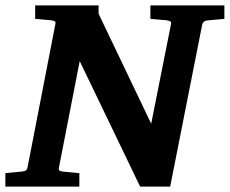

<svg xmlns="http://www.w3.org/2000/svg" viewBox="-34 -691 851 711"><path d="M731.9 -615.2Q717.8 -612.8 714.8 -600.1L596.2 0H484.9L261.2 -464.8L184.1 -69.8Q182.6 -61 187 -58.6Q191.4 -56.2 202.1 -55.2Q210.9 -54.7 220.2 -53.7Q228.5 -52.7 238.5 -51.8Q248.5 -50.8 259.8 -49.8V0H-14.2V-49.8Q-3.4 -50.8 6.6 -51.8Q16.6 -52.7 24.9 -53.7Q34.2 -54.7 43 -55.2Q53.7 -56.2 59.6 -58.6Q65.4 -61 67.9 -70.8L170.9 -601.1Q173.3 -609.9 168 -612.5Q162.6 -615.2 152.8 -616.2Q144 -616.7 134.8 -617.7Q126.5 -618.7 116.5 -619.4Q106.4 -620.1 96.2 -621.1V-670.9H331.1V-640.1L525.9 -232.9L599.1 -601.1Q601.6 -609.9 595.2 -612.5Q588.9 -615.2 580.1 -616.2Q570.8 -616.7 561.5 -617.7Q553.2 -618.7 543 -619.4Q532.7 -620.1 522.9 -621.1V-670.9H796.9V-621.1Z"/></svg>

Font: Charis SIL Am
Style: Bold Italic
Weight: 700
Italic angle: -11°
Foundry: SIL International
Version: Version 5.000